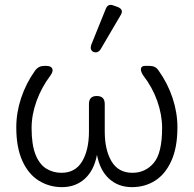

<svg xmlns="http://www.w3.org/2000/svg" viewBox="-20 -758 797 790"><path d="M235 12Q183 12 140 -14.5Q97 -41 72 -96Q47 -151 47 -234Q47 -295 67 -355Q87 -415 124 -467Q132 -478 141.5 -482.5Q151 -487 164 -487H169Q190 -487 195 -476Q200 -465 188 -448Q151 -399 130.5 -342.5Q110 -286 110 -231Q110 -163 126 -122.5Q142 -82 170 -64.5Q198 -47 233 -47Q290 -47 318 -94Q346 -141 346 -217V-330Q346 -363 378 -363Q411 -363 411 -330V-217Q411 -141 439 -94Q467 -47 525 -47Q578 -47 612.5 -87.5Q647 -128 647 -231Q647 -286 627 -342.5Q607 -399 569 -448Q558 -465 560 -476Q562 -487 578 -487H594Q607 -487 616.5 -482.5Q626 -478 633 -467Q670 -415 690 -355Q710 -295 710 -234Q710 -151 685 -96Q660 -41 618 -14.5Q576 12 523 12Q467 12 429 -22.5Q391 -57 379 -121Q367 -57 329 -22.5Q291 12 235 12ZM395 -557Q384 -538 365 -544Q348 -552 356 -575L415 -721Q424 -745 448 -735L465 -729Q491 -718 476 -695Z"/></svg>

Font: Shin Retro Maru Gothic Regular
Style: Regular
Weight: 400
Designer: Iose
Foundry: Typographish
Version: Version 1.002